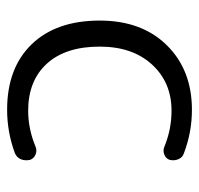

<svg xmlns="http://www.w3.org/2000/svg" viewBox="-30 -564 580 561"><g transform="rotate(-90 260.5 -283.0)"><path d="M74.2 -77.1Q78.1 -88.9 89.4 -93.3Q100.6 -97.7 111.3 -93.8Q163.1 -72.3 217.8 -72.3Q300.8 -72.3 353 -129.4Q405.3 -186.5 405.3 -282.2Q405.3 -381.8 355.5 -436.5Q305.7 -491.2 217.8 -491.2Q165 -491.2 113.3 -469.7Q101.6 -464.8 89.8 -469.7Q78.1 -474.6 74.2 -486.3Q73.2 -492.2 73.2 -498Q73.2 -504.9 76.2 -512.7Q82 -525.4 94.7 -530.3Q156.2 -552.7 220.7 -552.7Q342.8 -552.7 412.1 -481Q481.4 -409.2 481.4 -282.2Q481.4 -159.2 409.2 -85.9Q336.9 -12.7 220.7 -12.7Q155.3 -12.7 93.8 -36.1Q81.1 -40 76.2 -52.7Q73.2 -59.6 73.2 -66.4Q73.2 -71.3 74.2 -77.1Z"/></g></svg>

Font: Gen Jyuu Gothic Normal
Style: Regular
Weight: 300
Designer: [Source Han Sans]
Ryoko NISHIZUKA  (kana & ideographs); Paul D. Hunt (Latin, Greek & Cyrillic); Wenlong ZHANG  (bopomofo
Version: Version 1.002.20150607